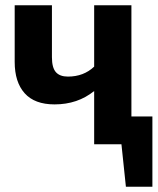

<svg xmlns="http://www.w3.org/2000/svg" viewBox="-20 -550 601 732"><path d="M561 -106V162H460L443 0H339V-203Q276 -152 188 -152Q112 -152 74 -194.5Q36 -237 36 -314V-530H178V-332Q178 -292 193 -275Q208 -258 239 -258Q299 -258 339 -296V-530H481V-106Z"/></svg>

Font: FiraSans
Style: Regular
Weight: 600
Designer: Carrois Corporate & Edenspiekermann AG
Foundry: Carrois Corporate GbR & Edenspiekermann AG
Version: Version 3.106;PS 003.106;hotconv 1.0.70;makeotf.lib2.5.58329